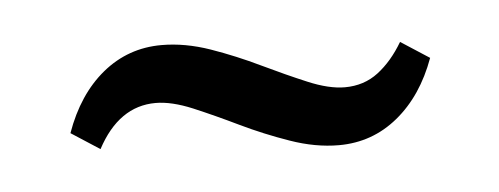

<svg xmlns="http://www.w3.org/2000/svg" viewBox="-27 -359 580 223"><g transform="rotate(-5 263.5 -248.0)"><path d="M442.4 -294.9 475.6 -273.4Q460 -230.5 430.2 -206.1Q400.4 -181.6 361.3 -181.6Q334 -181.6 304.7 -191.9Q275.4 -202.1 248 -215.3Q220.7 -228.5 196.3 -238.8Q171.9 -249 153.3 -249Q110.4 -249 85 -201.2L51.8 -222.7Q67.4 -266.6 97.2 -291Q127 -315.4 166 -315.4Q193.4 -315.4 222.7 -305.2Q252 -294.9 279.3 -281.7Q306.6 -268.6 331.1 -258.3Q355.5 -248 374 -248Q396.5 -248 413.1 -260.7Q429.7 -273.4 442.4 -294.9Z"/></g></svg>

Font: Crimson Pro ExtraLight Medium
Style: Regular
Weight: 500
Version: Version 1.002